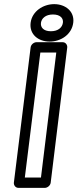

<svg xmlns="http://www.w3.org/2000/svg" viewBox="-20 -883 375 928"><path d="M100 -25 175 -629H252L178 -25ZM47 0C46 11 54 25 69 25H197C208 25 223 15 225 0L305 -654C306 -665 298 -679 283 -679H156C145 -679 130 -669 128 -654ZM226 -732C190 -732 175 -751 178 -773C181 -794 200 -813 236 -813C272 -813 287 -794 284 -773C281 -751 262 -732 226 -732ZM220 -682C275 -682 327 -717 334 -773C341 -828 296 -863 242 -863C188 -863 135 -828 128 -773C121 -717 165 -682 220 -682Z"/></svg>

Font: Falling Sky
Style: ExtOuObl
Weight: 400
Designer: Paul D. Hunt
Foundry: Adobe Systems Incorporated
Version: Version 1.02